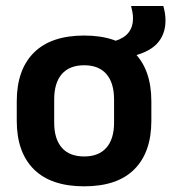

<svg xmlns="http://www.w3.org/2000/svg" viewBox="-20 -626 588 659"><path d="M269 13.5Q155 13.5 96.2 -45Q37.5 -103.5 37.5 -211.5V-278Q37.5 -386.5 96.2 -445.2Q155 -504 269 -504Q382.5 -504 441 -445.2Q499.5 -386.5 499.5 -278V-211.5Q499.5 -103.5 441.2 -45Q383 13.5 269 13.5ZM269 -89Q319 -89 345.2 -119Q371.5 -149 371.5 -205V-284.5Q371.5 -341.5 345.2 -371.8Q319 -402 269 -402Q218.5 -402 192.2 -371.8Q166 -341.5 166 -284.5V-205Q166 -149 192.2 -119Q218.5 -89 269 -89ZM418.5 -429.5 375.5 -485.5Q407 -495.5 421.8 -515Q436.5 -534.5 436.5 -562Q436.5 -573.5 434.5 -584.8Q432.5 -596 430 -605.5H540.5Q543.5 -595 545.8 -582.5Q548 -570 548 -555.5Q548 -506.5 517.8 -475Q487.5 -443.5 418.5 -429.5Z"/></svg>

Font: Anek Latin SemiBold
Style: Regular
Weight: 600
Designer: Yesha Goshar
Foundry: Ek Type
Version: Version 1.003